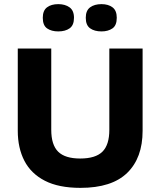

<svg xmlns="http://www.w3.org/2000/svg" viewBox="-20 -895 776 929"><path d="M369 14Q264 14 197 -20.5Q130 -55 98 -117Q66 -179 66 -262V-660H228V-267Q228 -194 261.5 -161Q295 -128 368 -128Q442 -128 475.5 -161Q509 -194 509 -267V-660H670V-262Q670 -131 595.5 -58.5Q521 14 369 14ZM471 -743Q437 -743 416 -758Q395 -773 395 -809Q395 -844 416 -859.5Q437 -875 471 -875Q504 -875 524.5 -859.5Q545 -844 545 -809Q545 -772 524 -757.5Q503 -743 471 -743ZM262 -743Q229 -743 208 -757.5Q187 -772 187 -809Q187 -844 207.5 -859.5Q228 -875 262 -875Q295 -875 316.5 -859.5Q338 -844 338 -809Q338 -773 317 -758Q296 -743 262 -743Z"/></svg>

Font: Bricolage Grotesque 12pt ExtraBold
Style: Regular
Weight: 800
Designer: Mathieu Triay
Foundry: Atelier Triay
Version: Version 1.001; ttfautohint (v1.8.4.7-5d5b);gftools[0.9.33.de